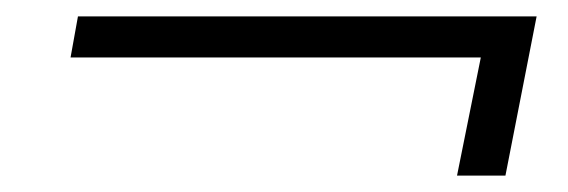

<svg xmlns="http://www.w3.org/2000/svg" viewBox="-20 -449 692 234"><path d="M75 -429H634L596 -235H537L566 -379H66Z"/></svg>

Font: Albert Sans Light
Style: Italic
Weight: 300
Italic angle: -11.25°
Designer: Andreas Rasmussen
Foundry: a.Foundry
Version: Version 1.025